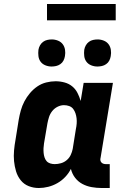

<svg xmlns="http://www.w3.org/2000/svg" viewBox="-20 -936 640 964"><path d="M175 8Q148 8 124 -1.5Q100 -11 84 -31Q68 -51 60.5 -76Q53 -101 50.5 -127Q48 -153 50.5 -180.5Q53 -208 58 -235L74 -335Q78 -358 84.5 -381.5Q91 -405 102.5 -427Q114 -449 130.5 -468.5Q147 -488 167.5 -502Q188 -516 212 -522Q236 -528 259 -528Q282 -528 304 -522Q326 -516 342.5 -502.5Q359 -489 369 -469.5Q379 -450 385 -429L400 -520H547L485 -144Q483 -137 484 -131Q485 -125 489 -120.5Q493 -116 499 -114Q505 -112 511 -112H531V8H491Q465 8 440 3.5Q415 -1 393.5 -12.5Q372 -24 357 -43.5Q342 -63 336 -88Q325 -66 307.5 -47.5Q290 -29 268 -16.5Q246 -4 222 2Q198 8 175 8ZM255 -112Q270 -112 286 -116.5Q302 -121 315 -132Q328 -143 335 -158Q342 -173 345 -188L361 -288Q364 -302 365 -315.5Q366 -329 364.5 -342Q363 -355 359 -367Q355 -379 347.5 -389Q340 -399 327.5 -403.5Q315 -408 301 -408Q285 -408 269 -400Q253 -392 242 -378Q231 -364 226 -348Q221 -332 218 -316L201 -216Q199 -204 198.5 -192Q198 -180 199 -168.5Q200 -157 203.5 -146Q207 -135 214 -127Q221 -119 232 -115.5Q243 -112 255 -112ZM469 -602Q453 -602 438 -608Q423 -614 414 -626Q405 -638 403 -654Q401 -670 403 -686Q405 -698 411 -708.5Q417 -719 426.5 -726Q436 -733 447.5 -735.5Q459 -738 470 -738Q486 -738 501 -732Q516 -726 525 -714Q534 -702 536.5 -686Q539 -670 536 -654Q534 -642 528.5 -631.5Q523 -621 513 -614Q503 -607 491.5 -604.5Q480 -602 469 -602ZM239 -602Q223 -602 208 -608Q193 -614 184 -626Q175 -638 173 -654Q171 -670 173 -686Q175 -698 181 -708.5Q187 -719 196.5 -726Q206 -733 217.5 -735.5Q229 -738 240 -738Q256 -738 271 -732Q286 -726 295 -714Q304 -702 306.5 -686Q309 -670 306 -654Q304 -642 298.5 -631.5Q293 -621 283 -614Q273 -607 261.5 -604.5Q250 -602 239 -602ZM216 -834V-916H561V-834Z"/></svg>

Font: Iosevka Etoile Heavy
Style: Italic
Weight: 900
Italic angle: -9°
Designer: Belleve Invis
Foundry: Belleve Invis
Version: Version 22.1.2; ttfautohint (v1.8.4)